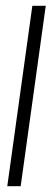

<svg xmlns="http://www.w3.org/2000/svg" viewBox="-20 -480 182 659"><path d="M137 -460 51 159H5L91 -460Z"/></svg>

Font: Genos Light
Style: Italic
Weight: 300
Italic angle: -8°
Designer: Robert E. Leuschke
Foundry: Robert E. Leuschke
Version: Version 1.010